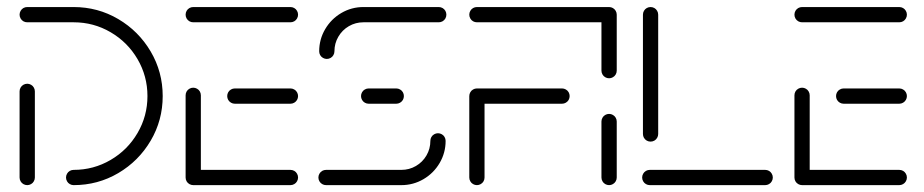

<svg xmlns="http://www.w3.org/2000/svg" viewBox="-20 -539 2690 559"><path d="M59.3 -295.2Q65.2 -295.2 70.4 -292.2Q75.6 -289.3 78.5 -284.1Q81.5 -278.9 81.5 -273V-22.2Q81.5 -16.3 78.5 -11.1Q75.6 -5.9 70.4 -3Q65.2 0 59.3 0Q53.3 0 48.1 -3Q43 -5.9 40 -11.1Q37 -16.3 37 -22.2V-273Q37 -278.9 40 -284.1Q43 -289.3 48.1 -292.2Q53.3 -295.2 59.3 -295.2ZM172.2 -22.2Q172.2 -28.1 175.2 -33.3Q178.1 -38.5 183.3 -41.5Q188.5 -44.4 194.4 -44.4Q252.6 -44.4 302 -73.3Q351.5 -102.2 380.4 -151.7Q409.3 -201.1 409.3 -259.3Q409.3 -317.4 380.4 -366.9Q351.5 -416.3 302 -445.2Q252.6 -474.1 194.4 -474.1H59.3Q53.3 -474.1 48.1 -477Q43 -480 40 -485.2Q37 -490.4 37 -496.3Q37 -502.2 40 -507.4Q43 -512.6 48.1 -515.6Q53.3 -518.5 59.3 -518.5H194.4Q264.8 -518.5 324.3 -483.5Q383.7 -448.5 418.7 -389.1Q453.7 -329.6 453.7 -259.3Q453.7 -188.9 418.7 -129.4Q383.7 -70 324.3 -35Q264.8 0 194.4 0Q188.5 0 183.3 -3Q178.1 -5.9 175.2 -11.1Q172.2 -16.3 172.2 -22.2Z M520.4 -22.2V-261.5Q520.4 -267.4 523.3 -272.6Q526.3 -277.8 531.5 -280.7Q536.7 -283.7 542.6 -283.7Q548.5 -283.7 553.7 -280.7Q558.9 -277.8 561.9 -272.6Q564.8 -267.4 564.8 -261.5V-22.2ZM847.8 -22.2Q847.8 -16.3 844.8 -11.1Q841.9 -5.9 836.7 -3Q831.5 0 825.6 0H542.6Q536.7 0 531.5 -3Q526.3 -5.9 523.3 -11.1Q520.4 -16.3 520.4 -22.2Q520.4 -28.1 523.3 -33.3Q526.3 -38.5 531.5 -41.5Q536.7 -44.4 542.6 -44.4H825.6Q831.5 -44.4 836.7 -41.5Q841.9 -38.5 844.8 -33.3Q847.8 -28.1 847.8 -22.2ZM641.5 -259.3Q641.5 -265.2 644.4 -270.4Q647.4 -275.6 652.6 -278.5Q657.8 -281.5 663.7 -281.5H825.6Q831.5 -281.5 836.7 -278.5Q841.9 -275.6 844.8 -270.4Q847.8 -265.2 847.8 -259.3Q847.8 -253.3 844.8 -248.1Q841.9 -243 836.7 -240Q831.5 -237 825.6 -237H663.7Q657.8 -237 652.6 -240Q647.4 -243 644.4 -248.1Q641.5 -253.3 641.5 -259.3ZM520.4 -496.3Q520.4 -502.2 523.3 -507.4Q526.3 -512.6 531.5 -515.6Q536.7 -518.5 542.6 -518.5H825.6Q831.5 -518.5 836.7 -515.6Q841.9 -512.6 844.8 -507.4Q847.8 -502.2 847.8 -496.3Q847.8 -490.4 844.8 -485.2Q841.9 -480 836.7 -477Q831.5 -474.1 825.6 -474.1H542.6Q536.7 -474.1 531.5 -477Q526.3 -480 523.3 -485.2Q520.4 -490.4 520.4 -496.3Z M1255.2 -151.1Q1261.1 -151.1 1266.3 -148.1Q1271.5 -145.2 1274.4 -140Q1277.4 -134.8 1277.4 -128.9Q1277.4 -94.1 1260 -64.4Q1242.6 -34.8 1213 -17.4Q1183.3 0 1148.5 0H929.3Q923.3 0 918.1 -3Q913 -5.9 910 -11.1Q907 -16.3 907 -22.2Q907 -28.1 910 -33.3Q913 -38.5 918.1 -41.5Q923.3 -44.4 929.3 -44.4H1148.5Q1171.5 -44.4 1190.9 -55.7Q1210.4 -67 1221.7 -86.5Q1233 -105.9 1233 -128.9Q1233 -134.8 1235.9 -140Q1238.9 -145.2 1244.1 -148.1Q1249.3 -151.1 1255.2 -151.1ZM1155.9 -259.3Q1155.9 -253.3 1153 -248.1Q1150 -243 1144.8 -240Q1139.6 -237 1133.7 -237H1053.3Q1047.4 -237 1042.2 -240Q1037 -243 1034.1 -248.1Q1031.1 -253.3 1031.1 -259.3Q1031.1 -265.2 1034.1 -270.4Q1037 -275.6 1042.2 -278.5Q1047.4 -281.5 1053.3 -281.5H1133.7Q1139.6 -281.5 1144.8 -278.5Q1150 -275.6 1153 -270.4Q1155.9 -265.2 1155.9 -259.3ZM931.5 -367.4Q925.6 -367.4 920.4 -370.4Q915.2 -373.3 912.2 -378.5Q909.3 -383.7 909.3 -389.6Q909.3 -424.4 926.7 -454.1Q944.1 -483.7 973.7 -501.1Q1003.3 -518.5 1038.1 -518.5H1257.4Q1263.3 -518.5 1268.5 -515.6Q1273.7 -512.6 1276.7 -507.4Q1279.6 -502.2 1279.6 -496.3Q1279.6 -490.4 1276.7 -485.2Q1273.7 -480 1268.5 -477Q1263.3 -474.1 1257.4 -474.1H1038.1Q1015.2 -474.1 995.7 -462.8Q976.3 -451.5 965 -432Q953.7 -412.6 953.7 -389.6Q953.7 -383.7 950.7 -378.5Q947.8 -373.3 942.6 -370.4Q937.4 -367.4 931.5 -367.4Z M1390.7 -259.3V-22.2Q1390.7 -16.3 1387.8 -11.1Q1384.8 -5.9 1379.6 -3Q1374.4 0 1368.5 0Q1362.6 0 1357.4 -3Q1352.2 -5.9 1349.3 -11.1Q1346.3 -16.3 1346.3 -22.2V-259.3ZM1638.5 -259.3Q1638.5 -253.3 1635.6 -248.1Q1632.6 -243 1627.4 -240Q1622.2 -237 1616.3 -237H1368.5Q1362.6 -237 1357.4 -240Q1352.2 -243 1349.3 -248.1Q1346.3 -253.3 1346.3 -259.3Q1346.3 -265.2 1349.3 -270.4Q1352.2 -275.6 1357.4 -278.5Q1362.6 -281.5 1368.5 -281.5H1616.3Q1622.2 -281.5 1627.4 -278.5Q1632.6 -275.6 1635.6 -270.4Q1638.5 -265.2 1638.5 -259.3ZM1753.3 0Q1747.4 0 1742.2 -3Q1737 -5.9 1734.1 -11.1Q1731.1 -16.3 1731.1 -22.2V-185.2Q1731.1 -191.1 1734.1 -196.3Q1737 -201.5 1742.2 -204.4Q1747.4 -207.4 1753.3 -207.4Q1759.3 -207.4 1764.4 -204.4Q1769.6 -201.5 1772.6 -196.3Q1775.6 -191.1 1775.6 -185.2V-22.2Q1775.6 -16.3 1772.6 -11.1Q1769.6 -5.9 1764.4 -3Q1759.3 0 1753.3 0ZM1346.3 -496.3Q1346.3 -502.2 1349.3 -507.4Q1352.2 -512.6 1357.4 -515.6Q1362.6 -518.5 1368.5 -518.5H1753.3V-474.1H1368.5Q1362.6 -474.1 1357.4 -477Q1352.2 -480 1349.3 -485.2Q1346.3 -490.4 1346.3 -496.3ZM1753.3 -311.1Q1747.4 -311.1 1742.2 -314.1Q1737 -317 1734.1 -322.2Q1731.1 -327.4 1731.1 -333.3V-496.3Q1731.1 -502.2 1734.1 -507.4Q1737 -512.6 1742.2 -515.6Q1747.4 -518.5 1753.3 -518.5Q1759.3 -518.5 1764.4 -515.6Q1769.6 -512.6 1772.6 -507.4Q1775.6 -502.2 1775.6 -496.3V-333.3Q1775.6 -327.4 1772.6 -322.2Q1769.6 -317 1764.4 -314.1Q1759.3 -311.1 1753.3 -311.1Z M2230 -22.2Q2230 -16.3 2227 -11.1Q2224.1 -5.9 2218.9 -3Q2213.7 0 2207.8 0H1871.9Q1865.9 0 1860.7 -3Q1855.6 -5.9 1852.6 -11.1Q1849.6 -16.3 1849.6 -22.2Q1849.6 -28.1 1852.6 -33.3Q1855.6 -38.5 1860.7 -41.5Q1865.9 -44.4 1871.9 -44.4H2207.8Q2213.7 -44.4 2218.9 -41.5Q2224.1 -38.5 2227 -33.3Q2230 -28.1 2230 -22.2ZM1874.1 -126.7Q1868.1 -126.7 1863 -129.6Q1857.8 -132.6 1854.8 -137.8Q1851.9 -143 1851.9 -148.9V-496.3Q1851.9 -502.2 1854.8 -507.4Q1857.8 -512.6 1863 -515.6Q1868.1 -518.5 1874.1 -518.5Q1880 -518.5 1885.2 -515.6Q1890.4 -512.6 1893.3 -507.4Q1896.3 -502.2 1896.3 -496.3V-148.9Q1896.3 -143 1893.3 -137.8Q1890.4 -132.6 1885.2 -129.6Q1880 -126.7 1874.1 -126.7Z M2293 -22.2V-261.5Q2293 -267.4 2295.9 -272.6Q2298.9 -277.8 2304.1 -280.7Q2309.3 -283.7 2315.2 -283.7Q2321.1 -283.7 2326.3 -280.7Q2331.5 -277.8 2334.4 -272.6Q2337.4 -267.4 2337.4 -261.5V-22.2ZM2620.4 -22.2Q2620.4 -16.3 2617.4 -11.1Q2614.4 -5.9 2609.3 -3Q2604.1 0 2598.1 0H2315.2Q2309.3 0 2304.1 -3Q2298.9 -5.9 2295.9 -11.1Q2293 -16.3 2293 -22.2Q2293 -28.1 2295.9 -33.3Q2298.9 -38.5 2304.1 -41.5Q2309.3 -44.4 2315.2 -44.4H2598.1Q2604.1 -44.4 2609.3 -41.5Q2614.4 -38.5 2617.4 -33.3Q2620.4 -28.1 2620.4 -22.2ZM2414.1 -259.3Q2414.1 -265.2 2417 -270.4Q2420 -275.6 2425.2 -278.5Q2430.4 -281.5 2436.3 -281.5H2598.1Q2604.1 -281.5 2609.3 -278.5Q2614.4 -275.6 2617.4 -270.4Q2620.4 -265.2 2620.4 -259.3Q2620.4 -253.3 2617.4 -248.1Q2614.4 -243 2609.3 -240Q2604.1 -237 2598.1 -237H2436.3Q2430.4 -237 2425.2 -240Q2420 -243 2417 -248.1Q2414.1 -253.3 2414.1 -259.3ZM2293 -496.3Q2293 -502.2 2295.9 -507.4Q2298.9 -512.6 2304.1 -515.6Q2309.3 -518.5 2315.2 -518.5H2598.1Q2604.1 -518.5 2609.3 -515.6Q2614.4 -512.6 2617.4 -507.4Q2620.4 -502.2 2620.4 -496.3Q2620.4 -490.4 2617.4 -485.2Q2614.4 -480 2609.3 -477Q2604.1 -474.1 2598.1 -474.1H2315.2Q2309.3 -474.1 2304.1 -477Q2298.9 -480 2295.9 -485.2Q2293 -490.4 2293 -496.3Z"/></svg>

Font: 26F Galaxy Sans
Style: Regular
Weight: 400
Designer: C₂₉H₂₅N₃O₅
Version: Version 1.100;FEAKit 1.0